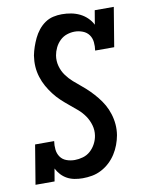

<svg xmlns="http://www.w3.org/2000/svg" viewBox="-85 -804 669 873"><g transform="rotate(-10 250.0 -367.5)"><path d="M226 8Q207 8 188.5 4.5Q170 1 154.5 -7.5Q139 -16 127 -29Q115 -42 107 -58L97 0H9L39 -181H127Q124 -162 126 -142.5Q128 -123 138.5 -108Q149 -93 167 -86.5Q185 -80 205 -80Q223 -80 242.5 -85.5Q262 -91 277 -104.5Q292 -118 301.5 -136Q311 -154 314 -173Q318 -198 311 -222Q304 -246 290.5 -265.5Q277 -285 259 -300.5Q241 -316 222.5 -331Q204 -346 187 -362Q170 -378 155.5 -397Q141 -416 129.5 -436.5Q118 -457 110.5 -481Q103 -505 101.5 -529.5Q100 -554 104 -580Q108 -600 114.5 -619Q121 -638 130 -657Q139 -676 152.5 -693Q166 -710 183.5 -722Q201 -734 221 -738.5Q241 -743 261 -743Q283 -743 304 -739Q325 -735 343.5 -726Q362 -717 377 -702.5Q392 -688 401 -670L412 -735H500L470 -554H382Q385 -573 383 -592.5Q381 -612 370.5 -626.5Q360 -641 342 -648Q324 -655 305 -655Q287 -655 269 -649Q251 -643 237 -629.5Q223 -616 214.5 -598.5Q206 -581 203 -563Q199 -538 205.5 -514Q212 -490 226 -470.5Q240 -451 257.5 -435.5Q275 -420 293.5 -405Q312 -390 328.5 -373.5Q345 -357 360 -338.5Q375 -320 386.5 -300Q398 -280 405.5 -256Q413 -232 415 -207.5Q417 -183 413 -158Q409 -136 401 -114.5Q393 -93 380.5 -73.5Q368 -54 351 -38Q334 -22 313 -11Q292 0 270 4Q248 8 226 8Q226 8 226 8Q226 8 226 8Z"/></g></svg>

Font: Iosevka Curly Slab SmBdObl
Style: Regular
Weight: 600
Italic angle: -9°
Monospace: yes
Designer: Belleve Invis
Foundry: Belleve Invis
Version: Version 11.0.0; ttfautohint (v1.8.3)